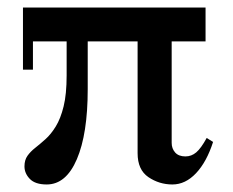

<svg xmlns="http://www.w3.org/2000/svg" viewBox="-20 -480 620 510"><path d="M41 -295V-460H526V-370H67.5V-295ZM104 10Q73.5 10 59.2 -4.8Q45 -19.5 45 -38Q45 -55 53 -66.2Q61 -77.5 73.8 -87.5Q86.5 -97.5 101 -110.5Q115.5 -123.5 128.2 -144.2Q141 -165 149 -197.5Q157 -230 157 -279.5V-403H213V-243Q213 -124.5 184.2 -57.2Q155.5 10 104 10ZM438 10Q403 10 374.2 -9.5Q345.5 -29 345.5 -73V-394H436V-100.5Q436 -85.5 445.2 -75Q454.5 -64.5 472.5 -64.5Q488.5 -64.5 501.2 -75.2Q514 -86 529 -113.5L546 -103Q529 -50 500.8 -20Q472.5 10 438 10Z"/></svg>

Font: Bodoni Moda 9pt
Style: Regular
Weight: 400
Designer: Owen Earl
Foundry: indestructible type
Version: Version 2.005